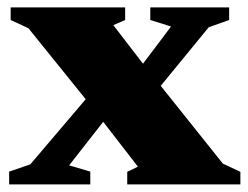

<svg xmlns="http://www.w3.org/2000/svg" viewBox="-20 -484 651 504"><path d="M565 -54.5 611 -33V0H314V-33L342 -46.5L236 -183.5L226 -197.5L54.5 -410L8 -431.5V-464.5H308.5V-431.5L277.5 -418L371 -296.5L384.5 -280.5ZM296.5 -222.5 161.5 -50 217 -33.5V0H4V-33.5L59.5 -52.5L230 -253L308.5 -254.5L429 -414.5L374.5 -431.5V-464.5H581.5V-431.5L528 -412.5L373.5 -224Z"/></svg>

Font: Newsreader ExtraBold
Style: Regular
Weight: 800
Designer: Hugues Gentile
Foundry: Production Type
Version: Version 1.003